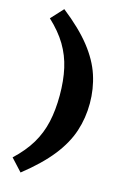

<svg xmlns="http://www.w3.org/2000/svg" viewBox="-130 -805 641 986"><g transform="rotate(15 190.0 -312.0)"><path d="M176.5 -311.5Q176.5 -390 162.2 -453.8Q148 -517.5 115 -572.8Q82 -628 25 -681L84.5 -745.5Q180 -670.5 235 -600.8Q290 -531 313.2 -460Q336.5 -389 336.5 -311.5Q336.5 -233.5 313.2 -162.8Q290 -92 235 -22.2Q180 47.5 84.5 123L25 58.5Q82 5 115 -50.2Q148 -105.5 162.2 -169.2Q176.5 -233 176.5 -311.5Z"/></g></svg>

Font: Newsreader 6pt
Style: Bold
Weight: 700
Designer: Hugues Gentile
Foundry: Production Type
Version: Version 1.003; ttfautohint (v1.8.3)